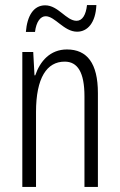

<svg xmlns="http://www.w3.org/2000/svg" viewBox="-20 -737 472 757"><path d="M82 -611H118C123 -652 140 -673 160 -673C197 -673 232 -612 284 -612C325 -612 357 -647 360 -717H323C319 -679 305 -655 282 -655C241 -655 210 -716 158 -716C112 -716 87 -674 82 -611ZM244 -542C178 -542 138 -496 119 -440H116L111 -532H68V0H122V-295C122 -431 165 -494 235 -494C286 -494 313 -452 313 -357V0H366V-370C366 -488 323 -542 244 -542Z"/></svg>

Font: Noto Sans Armenian ExtraCondensed Light
Style: Regular
Weight: 300
Width: 2
Designer: Monotype Design Team
Foundry: Monotype Imaging Inc.
Version: Version 2.008